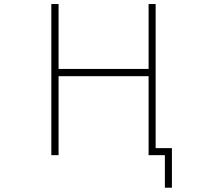

<svg xmlns="http://www.w3.org/2000/svg" viewBox="-20 -752 1040 933"><path d="M702.1 -732.4H736.3V-32.2H815.4V160.2H781.2V2H729.5H719.7H702.1V-381.8H264.6V2H229.5V-732.4H264.6V-417H702.1Z"/></svg>

Font: GenEi Gothic M ExtraLight
Style: Regular
Weight: 200
Designer: o_tamon (Modified); [Source Han Sans]
Ryoko NISHIZUKA  (kana & ideographs); Paul D. Hunt (Latin, Greek & Cyrillic); Wenl
Version: Version 1.1a;Original Version 1.004